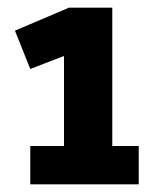

<svg xmlns="http://www.w3.org/2000/svg" viewBox="-20 -788 395 501"><path d="M186 -657 147 -716V-307H273V-768H160L19 -708L59 -608ZM59 -307H342V-407H59Z"/></svg>

Font: Yaldevi ExtraLight
Style: Regular
Weight: 200
Designer: Sol Matas, Rajitha Manaperi, Kosala Senevirathne
Foundry: Mooniak
Version: Version 1.100